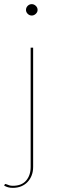

<svg xmlns="http://www.w3.org/2000/svg" viewBox="-50 -720 278 927"><path d="M110 -490V86Q110 108 103 126.5Q96 145 83.2 158.5Q70.5 172 52.5 179.5Q34.5 187 12 187Q-1.5 187 -11.2 184.2Q-21 181.5 -30 176L-28 172Q-26 168 -23.5 168.2Q-21 168.5 -16.5 170.5Q-12 172.5 -5 174.8Q2 177 12 177Q54.5 177 76.2 151.8Q98 126.5 98 86V-490ZM131.5 -672Q131.5 -661.5 122.8 -653.2Q114 -645 103.5 -645Q92 -645 83.8 -653.2Q75.5 -661.5 75.5 -672Q75.5 -683.5 83.8 -691.8Q92 -700 103.5 -700Q114 -700 122.8 -691.8Q131.5 -683.5 131.5 -672Z"/></svg>

Font: Lato 2
Style: Regular
Weight: 100
Designer: Lukasz Dziedzic with Adam Twardoch and Botio Nikoltchev
Foundry: tyPoland Lukasz Dziedzic
Version: Version 2.015; 2015-08-06; http://www.latofonts.com/